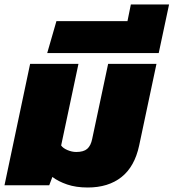

<svg xmlns="http://www.w3.org/2000/svg" viewBox="-36 -824 772 854"><path d="M354 10Q302 10 262.5 -3.5Q223 -17 197 -37L183 0H-16L98 -540H313L236 -177Q244 -165 264 -156.5Q284 -148 303 -148Q336 -148 352 -162Q368 -176 374 -206L445 -540H660L583 -177Q563 -83 504.5 -36.5Q446 10 354 10Z M174 -588 215 -730H531L546 -804H716L670 -588Z"/></svg>

Font: Kanit ExtraBold
Style: Italic
Weight: 800
Italic angle: -12°
Designer: Katatrad Team
Foundry: CadsonDemak
Version: Version 2.000; ttfautohint (v1.8.3)